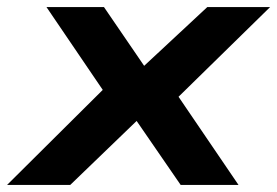

<svg xmlns="http://www.w3.org/2000/svg" viewBox="-50 -521 781 541"><path d="M-30 0 271 -299 276 -214 81 -501H243L362 -327H347L534 -501H711L418 -214L422 -294L622 0H459L331 -186L342 -187L148 0Z"/></svg>

Font: Nunito Sans 7pt Expanded
Style: Bold Italic
Weight: 700
Width: 7
Italic angle: -9°
Designer: Vernon Adams
Foundry: Vernon Adams
Version: Version 3.101;gftools[0.9.27]